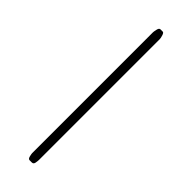

<svg xmlns="http://www.w3.org/2000/svg" viewBox="-155 -411 418 418"><g transform="rotate(45 54.0 -202.5)"><path d="M58 -1H51Q47 -1 45.5 -7.5Q44 -14 44 -16V-388Q44 -390 45.5 -397Q47 -404 51 -404H58Q61 -404 63 -397.5Q65 -391 65 -388V-16Q65 -13 64 -7Q63 -1 58 -1Z"/></g></svg>

Font: Chathura Thin
Style: Regular
Weight: 250
Designer: Appaji Ambarisha Darbha
Foundry: Aditya Fonts
Version: Version 1.001 2016